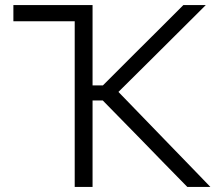

<svg xmlns="http://www.w3.org/2000/svg" viewBox="-20 -733 878 753"><path d="M273 0V-649.5H32.5V-713H343V-398H383.5L509.5 -524Q554 -568.5 598 -612Q641.5 -655.5 699 -713H787Q730 -656 675.5 -602Q621 -548 567 -494L444.5 -372.5L581.5 -231Q617 -194.5 657.5 -152.5Q698 -110.5 737 -70.5Q775.5 -30.5 805 0H714.5Q662.5 -53 617.5 -99Q572.5 -145 530 -189L383 -339H343V0Z"/></svg>

Font: Heraclito Light
Style: Regular
Weight: 300
Designer: Kostas Bartsokas (font) & Cristiano Sobral (main changes)
Foundry: Kostas Bartsokas (font) & Cristiano Sobral (main changes)
Version: Version 1.00;July 8, 2020;FontCreator 13.0.0.2655 64-bit